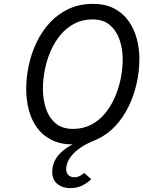

<svg xmlns="http://www.w3.org/2000/svg" viewBox="-20 -732 738 989"><path d="M356 12Q291 12 245 -11.5Q199 -35 170.2 -75Q141.5 -115 128.2 -166.2Q115 -217.5 115 -273Q115 -334 128.5 -396.5Q142 -459 169.2 -515.5Q196.5 -572 237.8 -616.2Q279 -660.5 334.2 -686.2Q389.5 -712 459 -712Q523 -712 568.5 -688Q614 -664 642.5 -623.5Q671 -583 684.5 -532.5Q698 -482 698 -429Q698 -367 684.2 -304.2Q670.5 -241.5 643.2 -184.8Q616 -128 575 -83.8Q534 -39.5 479.2 -13.8Q424.5 12 356 12ZM356 -68Q407.5 -68 448.5 -89Q489.5 -110 520 -146.5Q550.5 -183 571 -229.5Q591.5 -276 601.8 -327.2Q612 -378.5 612 -429Q612 -479 596.5 -525.5Q581 -572 547 -602Q513 -632 457 -632Q405 -632 364 -610.8Q323 -589.5 292.2 -552.8Q261.5 -516 241.2 -469.8Q221 -423.5 211 -372.8Q201 -322 201 -273Q201 -220 216.5 -173.2Q232 -126.5 266 -97.2Q300 -68 356 -68ZM342 237Q301.5 237 275.2 215.2Q249 193.5 249 154Q249 97.5 292.2 55.2Q335.5 13 409 -10H470Q418.5 10.5 385.5 35.2Q352.5 60 336.8 86.5Q321 113 321 139Q321 160.5 333.2 170.8Q345.5 181 361 181Q379 181 392 173.8Q405 166.5 414 159L450 191Q433.5 207.5 406.5 222.2Q379.5 237 342 237Z"/></svg>

Font: Overpass
Style: Italic
Weight: 400
Italic angle: -10°
Designer: Delve Withrington, Dave Bailey, Thomas Jockin
Foundry: Delve Fonts LLC
Version: Version 4.000